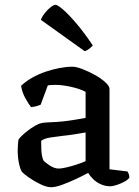

<svg xmlns="http://www.w3.org/2000/svg" viewBox="-20 -779 580 803"><path d="M194 4Q175 4 149 -8.5Q123 -21 101 -36.5Q79 -52 72 -60Q65 -70 59.5 -95Q54 -120 54 -151Q54 -163 55 -173.5Q56 -184 57 -194Q59 -199 69.5 -209.5Q80 -220 95.5 -232Q111 -244 126.5 -253Q142 -262 153 -264Q160 -266 177.5 -267Q195 -268 217 -269Q231 -270 246 -271.5Q261 -273 276.5 -275.5Q292 -278 307.5 -280.5Q323 -283 338 -286V-395Q313 -408 276.5 -416Q240 -424 211 -424Q202 -424 194 -423.5Q186 -423 180 -422L150 -341Q146 -340 137.5 -336.5Q129 -333 110 -331Q101 -342 87 -366.5Q73 -391 68 -420Q88 -439 114.5 -454Q141 -469 170.5 -479Q200 -489 229 -494.5Q258 -500 283 -500Q299 -500 325 -490Q351 -480 377 -465.5Q403 -451 420.5 -435Q438 -419 438 -407V-71L513 -62Q515 -59 518 -52.5Q521 -46 521 -36Q515 -27 500 -19Q485 -11 468.5 -5.5Q452 0 440 0Q421 0 402.5 -8Q384 -16 370.5 -29Q357 -42 349 -56Q327 -44 297 -30Q267 -16 239.5 -6Q212 4 194 4ZM226 -74Q237 -74 258.5 -79Q280 -84 302.5 -91.5Q325 -99 338 -105V-225Q316 -221 290 -217Q264 -213 243 -211Q217 -208 191 -204Q165 -200 152 -190Q152 -174 153 -150.5Q154 -127 161 -109Q169 -99 188.5 -86.5Q208 -74 226 -74ZM334 -565 151 -696Q156 -710 167.5 -724.5Q179 -739 192 -749Q205 -759 212 -759Q221 -759 245 -738Q269 -717 301.5 -678.5Q334 -640 368 -589Q364 -584 354.5 -576Q345 -568 334 -565Z"/></svg>

Font: Texturina 12pt Medium
Style: Regular
Weight: 500
Designer: Guillermo Torres Carreño
Foundry: Omnibus-Type
Version: Version 1.002